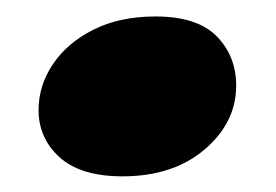

<svg xmlns="http://www.w3.org/2000/svg" viewBox="-20 -352 344 239"><path d="M132.5 -132.5Q80.5 -132.5 54.2 -156.2Q28 -180 28 -215Q28 -245.5 45.8 -272Q63.5 -298.5 96.2 -315Q129 -331.5 173.5 -331.5Q225.5 -331.5 249.8 -306.8Q274 -282 274 -245.5Q274 -199.5 234.8 -166Q195.5 -132.5 132.5 -132.5Z"/></svg>

Font: Fraunces 72pt S100 Black
Style: Italic
Weight: 900
Italic angle: -16°
Version: Version 1.000; ttfautohint (v1.8.3)